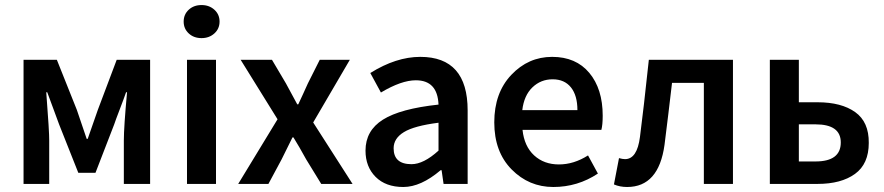

<svg xmlns="http://www.w3.org/2000/svg" viewBox="-20 -728 3498 760"><path d="M73.2 0V-491.2H205.1L284.2 -293Q318.4 -193.8 323.2 -178.2H327.1Q365.2 -286.1 367.2 -293L441.9 -491.2H574.2V0H470.2V-171.9Q470.2 -225.1 482.9 -362.8H479Q471.2 -339.8 454.1 -295.4Q437 -251 432.1 -235.8L357.9 -43.9H290L213.9 -235.8Q208 -252.9 191.4 -296.9Q174.8 -340.8 167 -362.8H163.1Q175.3 -203.6 174.8 -171.9V0Z M777.8 -577.1Q747.1 -577.1 727.1 -595.7Q707 -614.3 707 -642.6Q707 -670.9 727.1 -689.5Q747.1 -708 777.8 -708Q808.1 -708 828.6 -689.5Q849.1 -670.9 849.1 -642.6Q849.1 -614.3 828.6 -595.7Q808.1 -577.1 777.8 -577.1ZM720.2 0V-491.2H835V0Z M922.9 0 1078.6 -255.9 932.6 -491.2H1056.6L1111.8 -397.9Q1127.9 -368.2 1156.7 -314.9H1160.6Q1166.5 -328.1 1179.7 -356Q1192.9 -383.8 1198.7 -397.9L1245.6 -491.2H1364.7L1219.7 -243.2L1375.5 0H1251.5L1191.9 -97.2Q1164.1 -147.9 1141.6 -184.1H1137.7Q1101.6 -112.3 1094.7 -97.2L1042.5 0Z M1608.9 -78.1Q1656.7 -78.1 1715.8 -131.8V-242.2Q1619.6 -230 1578.9 -205.1Q1538.1 -180.2 1538.1 -141.1Q1538.1 -78.1 1608.9 -78.1ZM1426.8 -131.8Q1426.8 -210.9 1495.8 -254.4Q1564.9 -297.9 1715.8 -314Q1711.9 -410.2 1626 -410.2Q1568.8 -410.2 1487.8 -361.8L1445.8 -439Q1547.9 -502.9 1643.6 -502.9Q1831.1 -502.9 1831.1 -291V0H1735.8L1728 -54.2H1724.1Q1646 12.2 1576.4 12.2Q1506.8 12.2 1466.8 -27.8Q1426.8 -67.9 1426.8 -131.8Z M2265.6 -292Q2265.6 -350.1 2240 -382.1Q2214.4 -414.1 2167.5 -414.1Q2120.6 -414.1 2087.4 -382.1Q2054.2 -350.1 2047.4 -292ZM2365.7 -270Q2365.7 -233.9 2360.4 -213.9H2048.3Q2055.2 -148.9 2094.2 -113Q2133.3 -77.1 2192.4 -77.1Q2251.5 -77.1 2307.6 -112.8L2346.7 -41Q2266.6 12.2 2170.2 12.2Q2073.7 12.2 2005.1 -57.4Q1936.5 -127 1936.5 -243.7Q1936.5 -360.4 2003.9 -431.6Q2071.3 -502.9 2165.5 -502.9Q2259.8 -502.9 2312.7 -439.5Q2365.7 -376 2365.7 -270Z M2462.4 12.2Q2433.6 12.2 2410.2 2L2430.2 -102.1Q2444.3 -98.1 2454.1 -98.1Q2502 -98.1 2513.2 -186Q2527.3 -293.9 2548.3 -491.2H2881.3V0H2766.1V-399.9H2640.1L2625.5 -276.9Q2615.7 -194.8 2610.4 -154.8Q2587.4 12.2 2462.4 12.2Z M3142.1 -88.9H3208Q3308.1 -88.9 3308.1 -164.1Q3308.1 -235.8 3208 -235.8H3142.1ZM3027.3 0V-491.2H3142.1V-323.2H3216.3Q3310.5 -323.2 3365.2 -284.2Q3419.9 -245.1 3418.9 -162.1Q3418.9 -79.1 3364.3 -39.6Q3309.6 0 3216.3 0Z"/></svg>

Font: SourceSansPro-Semibold
Style: Regular
Weight: 600
Designer: Paul D. Hunt
Foundry: Adobe Systems Incorporated
Version: Version 2.020;PS 2.0;hotconv 1.0.86;makeotf.lib2.5.63406